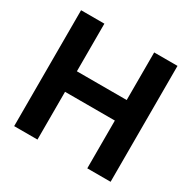

<svg xmlns="http://www.w3.org/2000/svg" viewBox="-165 -913 1074 1076"><g transform="rotate(30 372.0 -375.0)"><path d="M533.2 -750H684.1V0H533.2V-309.1H210.9V0H60.1V-750H210.9V-441.9H533.2Z"/></g></svg>

Font: Orkney
Style: Bold
Weight: 700
Designer: Samuel Oakes and Alfredo Marco Pradil
Foundry: Alfredo Marco Pradil
Version: 1.0